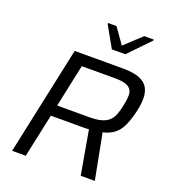

<svg xmlns="http://www.w3.org/2000/svg" viewBox="-161 -1029 1014 1146"><g transform="rotate(20 346.0 -456.5)"><path d="M49.6 0 196.6 -688H503Q571.6 -688 609.8 -672.1Q648 -656.3 663.6 -627.6Q679.1 -598.9 679.1 -559.6Q679.1 -547.6 677.8 -533.5Q676.6 -519.5 674.1 -504.9Q671.6 -490.3 668 -475.2Q659.5 -439.4 648.8 -409.2Q638.2 -378.9 622.7 -355Q607.1 -331.2 582.3 -314.3Q557.4 -297.4 519.4 -288.4L574.9 0H485.3L436.7 -277Q425.4 -276.5 413.2 -276.3Q401.1 -276.1 388.2 -276.1H195.3L136.1 0ZM209.9 -345.9H412.4Q461.4 -345.9 491.6 -354.9Q521.7 -364 539 -381.1Q556.3 -398.2 565.7 -423.3Q575 -448.5 581.5 -481.2Q585.9 -500.5 588.2 -517.3Q590.4 -534.1 590.4 -547.8Q590.4 -570 580.3 -585.5Q570.1 -600.9 545.3 -609Q520.5 -617 476.8 -617H267.5ZM401.9 -772.6 326.1 -907.3 327.7 -912.8H380.4L450.1 -814L556.6 -912.8H618.6L617.1 -907.3L487.5 -772.6Z"/></g></svg>

Font: Saira Thin
Style: Italic
Weight: 100
Italic angle: -12°
Designer: Hector Gatti with collaboration of the Omnibus-Type team
Foundry: Omnibus-Type
Version: Version 1.101